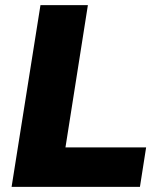

<svg xmlns="http://www.w3.org/2000/svg" viewBox="-20 -725 625 745"><path d="M25 0 137 -705H321L234 -153H547L523 0Z"/></svg>

Font: Nunito Sans Black
Style: Italic
Weight: 900
Italic angle: -9°
Designer: Vernon Adams
Foundry: Vernon Adams
Version: Version 3.006; ttfautohint (v1.8.3)